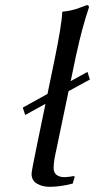

<svg xmlns="http://www.w3.org/2000/svg" viewBox="-20 -718 370 748"><path d="M320.8 -438 330.1 -408.2 247.1 -362.8 200.2 -138.2 196.3 -120.1Q193.4 -106.4 192.4 -100.3Q191.4 -94.2 190.2 -83.5Q189 -72.8 189 -62Q189 -45.9 200.2 -36.9Q211.4 -27.8 231.9 -27.8Q242.2 -27.8 269 -32.2L271 -28.8L263.2 -2.9Q215.8 9.8 172.9 9.8Q145.5 9.8 124.3 -2.4Q103 -14.6 103 -41Q103 -50.8 123 -147.9L157.2 -313.5L78.1 -270L68.8 -298.8L165 -352.1L191.9 -481.9Q221.2 -624.5 222.2 -669.9L225.1 -672.9Q239.7 -673.8 254.6 -677.2Q269.5 -680.7 276.1 -682.6Q282.7 -684.6 299.8 -691.2Q316.9 -697.8 318.8 -698.2Q327.6 -698.2 326.2 -688Q299.8 -610.8 275.9 -500L255.4 -401.9Z"/></svg>

Font: Linux Biolinum G
Style: Italic
Weight: 400
Italic angle: -12°
Designer: Philipp H. Poll
Foundry: Philipp H. Poll
Version: Version 0.5.1